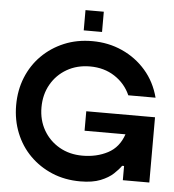

<svg xmlns="http://www.w3.org/2000/svg" viewBox="-58 -919 890 982"><g transform="rotate(5 386.5 -427.5)"><path d="M390 -350H743V-15H607V-88H597Q584 -69 559.5 -46Q535 -23 494 -6.5Q453 10 390 10Q311 10 245.5 -17.5Q180 -45 131.5 -93.5Q83 -142 56.5 -208Q30 -274 30 -350Q30 -427 56.5 -492.5Q83 -558 131.5 -606.5Q180 -655 245.5 -682.5Q311 -710 390 -710Q473 -710 544 -678Q615 -646 665.5 -588Q716 -530 737 -450H597Q571 -509 516.5 -544.5Q462 -580 390 -580Q323 -580 271 -550Q219 -520 189.5 -468Q160 -416 160 -350Q160 -285 189.5 -233.5Q219 -182 271 -152Q323 -122 390 -122Q463 -122 520 -152Q577 -182 600 -250H390ZM341 -865H435V-761H341Z"/></g></svg>

Font: Vina Sans
Style: Regular
Weight: 400
Designer: Andree Nguyen
Foundry: Nguyen Type Foundry
Version: Version 1.002; ttfautohint (v1.8.4.7-5d5b);gftools[0.9.28]